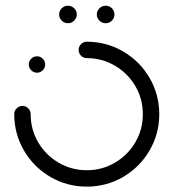

<svg xmlns="http://www.w3.org/2000/svg" viewBox="-20 -669 623 689"><path d="M83.3 -437.4Q83.3 -449.6 92 -458.3Q100.7 -467 113 -467Q124.8 -467 133.5 -458.3Q142.2 -449.6 142.2 -437.4Q142.2 -425.6 133.5 -416.9Q124.8 -408.1 113 -408.1Q100.7 -408.1 92 -416.9Q83.3 -425.6 83.3 -437.4ZM262.2 -490Q262.2 -501.9 270.7 -510.6Q279.3 -519.3 291.5 -519.3Q362.2 -519.3 421.9 -484.4Q481.5 -449.6 516.5 -389.8Q551.5 -330 551.5 -259.3Q551.5 -188.5 516.5 -128.7Q481.5 -68.9 421.9 -34.1Q362.2 0.7 291.5 0.7Q220.7 0.7 160.9 -34.1Q101.1 -68.9 66.1 -128.7Q31.1 -188.5 31.1 -259.3Q31.1 -271.5 39.8 -280.2Q48.5 -288.9 60.7 -288.9Q72.6 -288.9 81.3 -280.2Q90 -271.5 90 -259.3Q90 -204.4 117 -158.3Q144.1 -112.2 190.4 -85.2Q236.7 -58.1 291.5 -58.1Q346.3 -58.1 392.4 -85.2Q438.5 -112.2 465.6 -158.3Q492.6 -204.4 492.6 -259.3Q492.6 -314.1 465.6 -360.2Q438.5 -406.3 392.4 -433.3Q346.3 -460.4 291.5 -460.4Q279.3 -460.4 270.7 -469.1Q262.2 -477.8 262.2 -490ZM327.4 -617Q327.4 -630 336.9 -639.3Q346.3 -648.5 359.3 -648.5Q372.2 -648.5 381.5 -639.3Q390.7 -630 390.7 -617Q390.7 -604.4 381.5 -595Q372.2 -585.6 359.3 -585.6Q346.3 -585.6 336.9 -594.8Q327.4 -604.1 327.4 -617ZM192.2 -617Q192.2 -630 201.5 -639.3Q210.7 -648.5 223.7 -648.5Q236.7 -648.5 246.1 -639.3Q255.6 -630 255.6 -617Q255.6 -604.4 246.1 -595Q236.7 -585.6 224.1 -585.6Q211.1 -585.6 201.7 -594.8Q192.2 -604.1 192.2 -617Z"/></svg>

Font: 26F Galaxy Sans Medium
Style: Regular
Weight: 500
Designer: C₂₉H₂₅N₃O₅
Version: Version 1.100